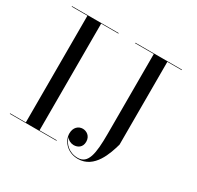

<svg xmlns="http://www.w3.org/2000/svg" viewBox="-165 -939 1186 1158"><g transform="rotate(30 428.0 -360.0)"><path d="M19.5 -3.5V0H344.5V-3.5H224.5V-746.5H344.5V-750H19.5V-746.5H129V-3.5ZM461 -750V-746.5H591V-190C591 -50.5 577.5 25.5 506 25.5C445 25.5 406.5 -15 396 -56.5C406 -39 427.5 -29 446.5 -29C476 -29 503 -46 503 -84C503 -125 471.5 -142.5 446.5 -142.5C416 -142.5 389.5 -119.5 389.5 -77.5C389.5 -27.5 433.5 30.5 510.5 30.5C624.5 30.5 665.5 -99.5 685.5 -170V-746.5H785.5V-750Z"/></g></svg>

Font: Bodoni* 48pt
Style: Regular
Weight: 400
Version: Version 2.3